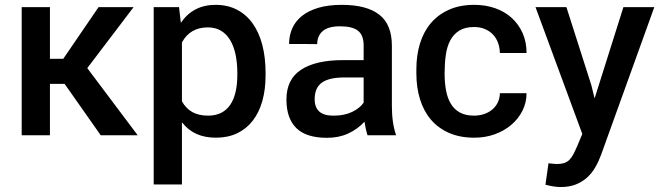

<svg xmlns="http://www.w3.org/2000/svg" viewBox="-20 -558 2727 792"><path d="M548 0H395.5L246.5 -212H186V0H69.5V-528.5H186V-315.5H241L386.5 -528.5H531L340 -277Z M730.5 203H614V-528.5H718.5L726 -464Q777 -538 869 -538Q919 -538 957.5 -518Q996 -498 1022.2 -461.2Q1048.5 -424.5 1062 -372.8Q1075.5 -321 1075.5 -257.5V-247Q1075.5 -188.5 1062 -141Q1048.5 -93.5 1022.5 -60Q996.5 -26.5 958.2 -8.2Q920 10 870.5 10Q780 10 732 -52H731.5Q731 -51.5 730.5 -51.5ZM838.5 -81Q869.5 -81 892.2 -92.5Q915 -104 929.8 -125.8Q944.5 -147.5 951.8 -178.8Q959 -210 959 -249.5V-257.5Q959 -298 951.8 -332.5Q944.5 -367 929.8 -392Q915 -417 892 -431Q869 -445 837.5 -445Q764 -445 730.5 -383V-140Q747 -110.5 773.2 -95.8Q799.5 -81 838.5 -81Z M1329 10.5Q1243 10.5 1202.2 -29.8Q1161.5 -70 1161.5 -147.5Q1161.5 -230.5 1221.8 -270.2Q1282 -310 1395 -310H1480V-370.5Q1480 -412.5 1457 -431Q1434 -449.5 1382.5 -449.5Q1334.5 -449.5 1311.5 -430Q1288.5 -410.5 1288.5 -376Q1259.5 -376 1231 -376.5H1229Q1226 -376.5 1223 -376.5H1221Q1219 -376.5 1216.5 -376.5H1215Q1212 -376.5 1209.5 -376.5H1207.5Q1207 -376.5 1206 -376.5H1204Q1203 -376.5 1202.5 -376.5H1181.5Q1180 -376.5 1179 -376.5H1177Q1176 -376.5 1175 -376.5H1172.5Q1172.5 -411.5 1185.5 -441Q1198.5 -470.5 1225.2 -492Q1252 -513.5 1293 -525.8Q1334 -538 1390 -538Q1492.5 -538 1544.5 -497.5Q1596.5 -457 1596.5 -369.5V-120.5Q1596.5 -50 1614 0H1496Q1491.5 -14.5 1488.5 -28.5Q1485.5 -42.5 1483.5 -56Q1455 -25 1416.2 -7.2Q1377.5 10.5 1329 10.5ZM1357 -81Q1400.5 -81 1432.2 -96.2Q1464 -111.5 1480 -134.5V-238.5H1401Q1337.5 -238.5 1307.8 -217.2Q1278 -196 1278 -149Q1278 -81 1354 -81Z M1937 10Q1877.5 10 1832.8 -9.5Q1788 -29 1758 -64Q1728 -99 1712.8 -147.8Q1697.5 -196.5 1697.5 -255V-272.5Q1697.5 -330 1712.5 -378.8Q1727.5 -427.5 1757.5 -462.8Q1787.5 -498 1832.2 -518Q1877 -538 1936.5 -538Q1983.5 -538 2023 -524Q2062.5 -510 2091 -484Q2119.5 -458 2135.8 -421.5Q2152 -385 2152 -339.5H2042Q2041.5 -361.5 2034.5 -381Q2027.5 -400.5 2014 -415Q2000.5 -429.5 1980.8 -438Q1961 -446.5 1935.5 -446.5Q1898 -446.5 1874.2 -431.5Q1850.5 -416.5 1837 -390.8Q1823.5 -365 1818.8 -330Q1814 -295 1814 -255Q1814 -216.5 1820 -184.5Q1826 -152.5 1840 -129.5Q1854 -106.5 1877.2 -93.8Q1900.5 -81 1935.5 -81Q1956.5 -81 1975.8 -87.2Q1995 -93.5 2009.5 -105.2Q2024 -117 2032.8 -134.2Q2041.5 -151.5 2042 -173.5H2152Q2152 -134.5 2135 -101Q2118 -67.5 2088.8 -42.8Q2059.5 -18 2020.5 -4Q1981.5 10 1937 10Z M2293 213.5Q2279 213.5 2261.8 210.8Q2244.5 208 2230 204L2242.5 115.5Q2262.5 118 2277 118.5Q2294.5 118.5 2306.5 114.8Q2318.5 111 2327.8 102.2Q2337 93.5 2344.8 79Q2352.5 64.5 2361.5 43.5L2382 -5.5L2189 -528.5H2316.5L2419.5 -206L2432 -154.5H2433.5L2551.5 -528.5H2679L2459.5 80.5Q2449.5 108 2435.5 132.2Q2421.5 156.5 2401.5 174.5Q2381.5 192.5 2355 203Q2328.5 213.5 2293 213.5Z"/></svg>

Font: Roberto Sans Medium
Style: Regular
Weight: 500
Designer: Google (font) & Cristiano Sobral (main changes)
Version: Version 1.000;October 12, 2021;FontCreator 14.0.0.2814 64-bi